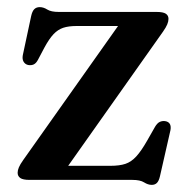

<svg xmlns="http://www.w3.org/2000/svg" viewBox="-20 -505 524 539"><path d="M437.5 -416 155.5 -17 135.5 -39.5H289.5Q315.5 -39.5 332 -45Q348.5 -50.5 362.5 -65.8Q376.5 -81 393 -110L415.5 -149.5Q421.5 -159.5 428.5 -162.8Q435.5 -166 443.5 -165Q453 -163.5 456.8 -157Q460.5 -150.5 458.5 -139.5L429 -10Q426 3 420.5 8.5Q415 14 406 14Q395.5 14 384.5 7Q373.5 0 351.5 0H63Q44.5 0 37 -5.2Q29.5 -10.5 29.5 -20Q29.5 -27 33 -35.2Q36.5 -43.5 45 -55.5L325.5 -452L345 -432H195Q172.5 -432 157.5 -427Q142.5 -422 130.2 -409Q118 -396 105 -372L86.5 -337Q81.5 -327.5 74.8 -324.2Q68 -321 59 -322.5Q50.5 -324.5 46.2 -331.8Q42 -339 44 -350L67.5 -460Q70.5 -473.5 76.2 -479.2Q82 -485 91.5 -485Q102 -485 112.8 -478.2Q123.5 -471.5 145 -471.5H419.5Q438 -471.5 445.5 -466.5Q453 -461.5 453 -452Q453 -445 449.5 -436.5Q446 -428 437.5 -416Z"/></svg>

Font: Fraunces Medium
Style: Regular
Weight: 500
Version: Version 1.000;[b76b70a41]